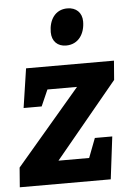

<svg xmlns="http://www.w3.org/2000/svg" viewBox="-55 -838 591 879"><g transform="rotate(-5 240.0 -398.5)"><path d="M76 -540 49 -360H132L165 -435H301L7 -90L0 0H418L442 -195H362L328 -106H187L473 -452L480 -540ZM268 -628C326 -628 355 -676 355 -731C355 -772 328 -797 288 -797C231 -797 203 -750 203 -695C203 -653 229 -628 268 -628Z"/></g></svg>

Font: Bitter
Style: Bold Italic
Weight: 700
Designer: Sol Matas
Foundry: Sol Matas
Version: Version 1.002